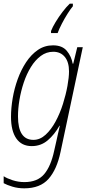

<svg xmlns="http://www.w3.org/2000/svg" viewBox="-25 -786 487 1046"><path d="M253 -617Q261 -638 278 -666Q295 -694 315.5 -721Q336 -748 355 -766H372V-752Q360 -738 343.5 -712Q327 -686 312 -657Q297 -628 289 -606H253ZM107 240Q73 240 43 231Q13 222 -5 212V174Q13 186 44 196Q75 206 108 206Q179 206 215.5 163Q252 120 270 36L282 -17Q285 -32 290.5 -55.5Q296 -79 301 -101H299Q272 -53 235 -21.5Q198 10 148 10Q93 10 64 -31.5Q35 -73 35 -149Q35 -197 44 -250.5Q53 -304 71.5 -355Q90 -406 117.5 -447.5Q145 -489 181.5 -514Q218 -539 264 -539Q314 -539 339 -509Q364 -479 371 -439H374L396 -529H426L305 41Q285 137 239.5 188.5Q194 240 107 240ZM157 -24Q193 -24 223.5 -52Q254 -80 278 -124.5Q302 -169 318 -220Q334 -271 342.5 -318Q351 -365 351 -397Q351 -448 328 -476Q305 -504 265 -504Q228 -504 197.5 -481.5Q167 -459 143.5 -421Q120 -383 104.5 -336.5Q89 -290 81 -242Q73 -194 73 -152Q73 -24 157 -24Z"/></svg>

Font: Noto Sans Condensed ExtraLight
Style: Italic
Weight: 200
Width: 3
Italic angle: -12°
Designer: Monotype Design Team
Foundry: Monotype Imaging Inc.
Version: Version 2.013; ttfautohint (v1.8.4.7-5d5b)